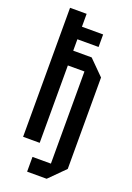

<svg xmlns="http://www.w3.org/2000/svg" viewBox="-162 -760 674 979"><g transform="rotate(20 175.0 -270.0)"><path d="M40 0V-700H130V-630H245V-562H130V-500H230L310 -420V76L226 160H120V80H220V-420H130V0Z"/></g></svg>

Font: Tektur Condensed
Style: Regular
Weight: 400
Width: 3
Designer: Adam Jagosz
Foundry: Adam Jagosz
Version: Version 1.005;gftools[0.9.30]